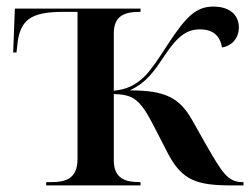

<svg xmlns="http://www.w3.org/2000/svg" viewBox="-20 -562 765 582"><path d="M120 0H406V-10H403C364 -10 325 -18 325 -76V-277C381 -275 402 -264 441 -190L490 -95C532 -16 576 0 681 0H718V-10H715C670 -10 653 -40 606 -121L563 -197C524 -267 479 -288 374 -288C426 -314 445 -343 480 -395C519 -454 548 -473 586 -473C631 -473 648 -448 653 -418C680 -422 704 -444 704 -479C704 -516 677 -542 627 -542C576 -542 546 -515 489 -428C461 -384 440 -353 419 -331C389 -302 363 -291 325 -287V-462C325 -518 364 -526 403 -526H406V-536H25L20 -403H30L32 -421C39 -502 72 -526 172 -526H215V-80C215 -19 177 -10 136 -10H120Z"/></svg>

Font: Noto Serif Display Medium
Style: Regular
Weight: 500
Designer: Monotype Design Team
Foundry: Monotype Imaging Inc.
Version: Version 2.009